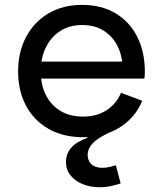

<svg xmlns="http://www.w3.org/2000/svg" viewBox="-20 -566 679 806"><path d="M329.5 10Q245 10 183.5 -25.2Q122 -60.5 89 -122.8Q56 -185 56 -266Q56 -347.5 89.5 -410.8Q123 -474 183.5 -509.8Q244 -545.5 324.5 -545.5Q406 -545.5 465.2 -510Q524.5 -474.5 556.2 -411.5Q588 -348.5 588 -266Q588 -254 587.5 -247.2Q587 -240.5 586 -236H493Q494 -243.5 494.5 -252.2Q495 -261 495 -273Q495 -327.5 474.8 -369.8Q454.5 -412 416.5 -436.5Q378.5 -461 324.5 -461Q272.5 -461 233.5 -436.2Q194.5 -411.5 172.8 -367.5Q151 -323.5 151 -266Q151 -210.5 172.2 -167.8Q193.5 -125 233.2 -100.8Q273 -76.5 328.5 -76.5Q386 -76.5 427.2 -103.2Q468.5 -130 488 -176.5L577 -143Q548 -72 482.5 -31Q417 10 329.5 10ZM115.5 -236V-307.5H558L586 -236ZM466.5 128 486.5 204Q473 208.5 449.8 214.2Q426.5 220 397.5 220Q360.5 220 328.5 207.5Q296.5 195 276.8 171.2Q257 147.5 257 113.5Q257 80.5 278 55.2Q299 30 347 12.5V-24L459 -18.5Q398 7.5 373 31.8Q348 56 348 84.5Q348 108.5 363.8 123.5Q379.5 138.5 410 138.5Q425 138.5 439.5 135Q454 131.5 466.5 128Z"/></svg>

Font: Hepta Slab Medium
Style: Regular
Weight: 500
Designer: Michael LaGattuta
Foundry: Michael LaGattuta
Version: Version 1.102